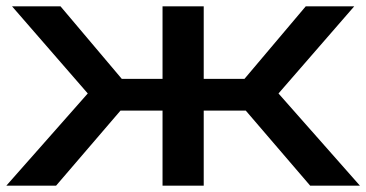

<svg xmlns="http://www.w3.org/2000/svg" viewBox="-27 -586 1156 606"><path d="M486 0V-566H616V0ZM952 0 704 -289 938 -566H1091L852 -291L1109 0ZM-7 0 250 -291 11 -566H164L398 -289L150 0ZM821 -237H281V-337H821Z"/></svg>

Font: Bounded
Style: Regular
Weight: 400
Designer: Vlad Churkin
Version: Version 1.0